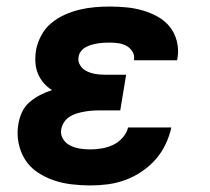

<svg xmlns="http://www.w3.org/2000/svg" viewBox="-20 -558 640 586"><path d="M256 8Q227 8 198 4.5Q169 1 143 -8Q117 -17 94 -32.5Q71 -48 56.5 -71Q42 -94 36.5 -122.5Q31 -151 36 -179Q39 -198 47 -215.5Q55 -233 70 -246Q85 -259 102.5 -268Q120 -277 139 -283Q124 -292 113 -305Q102 -318 95.5 -334Q89 -350 88 -368Q87 -386 90 -405Q94 -427 105.5 -449Q117 -471 136 -487Q155 -503 177.5 -513Q200 -523 223 -528.5Q246 -534 269 -536Q292 -538 315 -538Q341 -538 366.5 -535.5Q392 -533 416 -526Q440 -519 461.5 -507Q483 -495 498 -476.5Q513 -458 519.5 -433Q526 -408 522 -383Q522 -380 521.5 -378Q521 -376 520 -374H389Q389 -375 389 -375.5Q389 -376 389 -377Q391 -390 384 -401Q377 -412 366 -418Q355 -424 342 -426Q329 -428 315 -428Q306 -428 297 -427.5Q288 -427 278.5 -425.5Q269 -424 260 -421.5Q251 -419 242.5 -414.5Q234 -410 227.5 -402Q221 -394 220 -385Q217 -371 224.5 -359Q232 -347 244 -341Q256 -335 270 -332.5Q284 -330 298 -330H365L347 -221H280Q269 -221 258 -220Q247 -219 236 -217Q225 -215 213.5 -211.5Q202 -208 192 -201.5Q182 -195 175.5 -185Q169 -175 167 -164Q164 -148 172 -134.5Q180 -121 194 -114Q208 -107 223.5 -104.5Q239 -102 256 -102Q273 -102 290.5 -105Q308 -108 324.5 -115.5Q341 -123 354 -137.5Q367 -152 371 -169H503Q497 -142 485 -117Q473 -92 454.5 -71Q436 -50 412 -34Q388 -18 362 -8.5Q336 1 309 4.5Q282 8 256 8Z"/></svg>

Font: Iosevka Curly XBdExObl
Style: Regular
Weight: 800
Width: 7
Italic angle: -9°
Monospace: yes
Designer: Belleve Invis
Foundry: Belleve Invis
Version: Version 11.1.0; ttfautohint (v1.8.3)